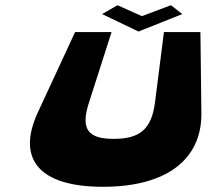

<svg xmlns="http://www.w3.org/2000/svg" viewBox="-20 -700 832 737"><path d="M679.9 -646 636.1 -680 524.6 -638 431.1 -680 371.9 -646 511.6 -579ZM749.3 -577H609.3L575.1 -308C561.8 -201 513.6 -167 416.6 -167C320.6 -167 286.8 -201 322.1 -308L408.3 -577H268.3L125 -268C44.1 -92 126.4 17 375.4 17C624.4 17 756.1 -92 753 -268Z"/></svg>

Font: Hussar Milosc
Style: Obl
Weight: 700
Foundry: Cannot Into Space Fonts
Version: Version 1.02